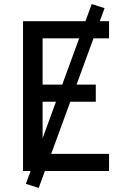

<svg xmlns="http://www.w3.org/2000/svg" viewBox="-20 -839 640 942"><path d="M93 0V-735H515V-651H189V-424H450V-340H189V-84H515V0ZM170 83 107 63 430 -819 493 -799Z"/></svg>

Font: Zed Mono Medium Extended
Style: Regular
Weight: 500
Width: 7
Monospace: yes
Designer: Belleve Invis
Foundry: Belleve Invis
Version: Version 1.0.0; ttfautohint (v1.8.4)